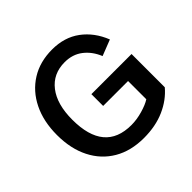

<svg xmlns="http://www.w3.org/2000/svg" viewBox="-173 -880 1065 1065"><g transform="rotate(-45 359.0 -348.0)"><path d="M348.1 -372.6H663.1V-111.8Q617.2 -57.1 545.9 -25.6Q474.6 5.9 382.8 5.9Q280.8 5.9 206.8 -37.6Q132.8 -81.1 92.8 -160.4Q52.7 -239.7 52.7 -347.2Q52.7 -453.6 92 -533.4Q131.3 -613.3 202.4 -657.7Q273.4 -702.1 369.1 -702.1Q465.3 -702.1 533 -652.1Q600.6 -602.1 635.3 -514.6L541.5 -478Q518.1 -535.2 474.4 -569.1Q430.7 -603 368.7 -603Q277.3 -603 225.1 -535.4Q172.9 -467.8 172.9 -347.2Q172.9 -94.2 384.3 -94.2Q426.8 -94.2 472.4 -107.4Q518.1 -120.6 543.5 -137.2V-280.3H348.1Z"/></g></svg>

Font: Estedad-FD SemiBold
Style: Regular
Weight: 600
Designer: Amin Abedi
Version: Version 7.3